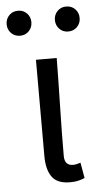

<svg xmlns="http://www.w3.org/2000/svg" viewBox="-74 -720 395 765"><g transform="rotate(-5 124.0 -337.5)"><path d="M175 12Q124 12 103 -17.5Q82 -47 82 -101V-486H165Q164 -388 161.5 -285.5Q159 -183 159 -95Q159 -56 193 -56Q205 -56 223 -62L234 0Q223 5 209 8.5Q195 12 175 12ZM28 -587Q6 -587 -8 -601.5Q-22 -616 -22 -637Q-22 -658 -8 -672.5Q6 -687 28 -687Q49 -687 63 -672.5Q77 -658 77 -637Q77 -616 63 -601.5Q49 -587 28 -587ZM220 -587Q199 -587 185 -601.5Q171 -616 171 -637Q171 -658 185 -672.5Q199 -687 220 -687Q242 -687 256 -672.5Q270 -658 270 -637Q270 -616 256 -601.5Q242 -587 220 -587Z"/></g></svg>

Font: .
Style: 
Weight: 400
Designer: Paul D. Hunt, Dalton Maag
Foundry: Dalton Maag Ltd
Version: Version 1.200